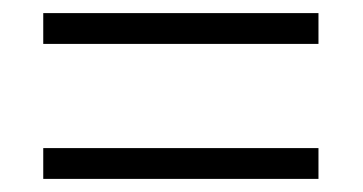

<svg xmlns="http://www.w3.org/2000/svg" viewBox="-20 -499 554 293"><path d="M46 -432V-479H466V-432ZM46 -226V-273H466V-226Z"/></svg>

Font: Noto Sans Lao UI SemCond Light
Style: Regular
Weight: 300
Width: 4
Designer: Monotype Design Team
Foundry: Monotype Imaging Inc.
Version: Version 2.000; ttfautohint (v1.8.4.7-5d5b)